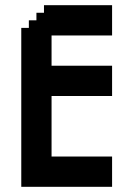

<svg xmlns="http://www.w3.org/2000/svg" viewBox="-20 -720 500 740"><path d="M412 -583.3V-700H149.5V-670.8H120.4V-641.7H91.2V-612.5H62V0H412V-116.7H178.7V-350H412V-466.7H178.7V-583.3Z"/></svg>

Font: Stepalange
Style: Regular
Weight: 400
Designer: Szymon Furjan
Version: Version 1.005;Fontself Maker 3.5.8